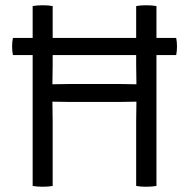

<svg xmlns="http://www.w3.org/2000/svg" viewBox="-20 -706 718 729"><path d="M179 -320 180 -246V0Q165 3 142 3Q119 3 104 0V-497H29Q26 -512 26 -529.5Q26 -547 29 -562H104V-683Q119 -686 142 -686Q165 -686 180 -683V-562H497V-683Q512 -686 535 -686Q558 -686 574 -683V-562H649Q652 -547 652 -529.5Q652 -512 649 -497H574V0Q558 3 535 3Q512 3 497 0V-246L498 -320L438 -319H240ZM179 -386 240 -387H438L498 -386L497 -460V-497H180V-460Z"/></svg>

Font: Signika
Style: Light
Weight: 300
Designer: Anna Giedrys
Foundry: Anna Giedrys
Version: Version 1.001